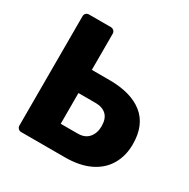

<svg xmlns="http://www.w3.org/2000/svg" viewBox="-158 -845 974 990"><g transform="rotate(30 329.0 -350.0)"><path d="M95 0Q84 0 77 -7.5Q70 -15 70 -25V-675Q70 -686 77 -693Q84 -700 95 -700H224Q235 -700 242.5 -693Q250 -686 250 -675V-460H355Q484 -460 554.5 -403.5Q625 -347 625 -233Q625 -164 594 -111Q563 -58 502.5 -29Q442 0 355 0ZM250 -139H351Q394 -139 416.5 -165.5Q439 -192 439 -233Q439 -278 416 -300Q393 -322 351 -322H250Z"/></g></svg>

Font: Rubik
Style: Bold
Weight: 700
Designer: Hubert and Fischer
Foundry: Hubert and Fischer
Version: Version 2.300;gftools[0.9.30]